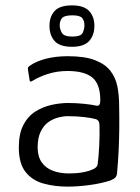

<svg xmlns="http://www.w3.org/2000/svg" viewBox="-20 -686 521 714"><path d="M232 8Q183 8 141.5 -3.5Q100 -15 75 -46.5Q50 -78 50 -138Q50 -189 67 -221.5Q84 -254 112 -271.5Q140 -289 172 -296Q204 -303 233 -303Q263 -303 292 -300Q321 -297 339 -293Q353 -290 353 -313Q353 -373 323.5 -397.5Q294 -422 231 -422Q192 -422 158 -411Q124 -400 102 -386Q96 -382 93 -383Q90 -384 90 -389L84 -427Q83 -433 84.5 -435.5Q86 -438 90 -441Q114 -458 150.5 -467.5Q187 -477 232 -477Q296 -477 334 -462Q372 -447 391 -422Q410 -397 416.5 -364.5Q423 -332 423 -296Q424 -247 423.5 -205Q423 -163 421 -122.5Q419 -82 415 -39Q414 -32 409.5 -26.5Q405 -21 391 -15Q376 -10 356 -5.5Q336 -1 314 2Q292 5 271 6.5Q250 8 232 8ZM237 -41Q246 -41 262.5 -42Q279 -43 297 -47Q315 -51 328 -57.5Q341 -64 343 -74Q347 -104 349 -144Q351 -184 350 -219Q350 -239 336 -243Q323 -247 294 -250.5Q265 -254 231 -254Q216 -254 196.5 -249Q177 -244 160 -232Q143 -220 131.5 -197Q120 -174 120 -138Q120 -104 135 -82.5Q150 -61 176.5 -51Q203 -41 237 -41ZM331 -590Q331 -555 311.5 -533.5Q292 -512 248 -512Q202 -512 183 -533.5Q164 -555 164 -590Q164 -624 183 -645Q202 -666 248 -666Q292 -666 311.5 -645Q331 -624 331 -590ZM294 -592Q294 -608 286 -618.5Q278 -629 249 -629Q219 -629 210.5 -618.5Q202 -608 202 -592Q202 -578 210 -564Q218 -550 249 -550Q281 -550 287.5 -564Q294 -578 294 -592Z"/></svg>

Font: Glory
Style: Regular
Weight: 400
Designer: Robert Leuschke
Foundry: Robert Leuschke
Version: Version 1.011